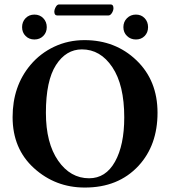

<svg xmlns="http://www.w3.org/2000/svg" viewBox="-20 -840 770 870"><path d="M95.9 -677Q80.1 -692.9 80.1 -717Q80.1 -741.2 95.9 -757.6Q111.8 -773.9 136 -773.9Q160.2 -773.9 176 -757.6Q191.9 -741.2 191.9 -717Q191.9 -692.9 176 -677Q160.2 -661.1 136 -661.1Q111.8 -661.1 95.9 -677ZM555.4 -677Q539.1 -692.9 539.1 -717Q539.1 -741.2 555.4 -757.6Q571.8 -773.9 595.9 -773.9Q620.1 -773.9 635.5 -757.6Q650.9 -741.2 650.9 -717Q650.9 -692.9 635.5 -677Q620.1 -661.1 595.9 -661.1Q571.8 -661.1 555.4 -677ZM351.1 -616.2Q279.3 -616.2 233.6 -545.2Q188 -474.1 188 -329.1Q188 -191.9 243.4 -112.1Q298.8 -32.2 383.8 -32.2Q459 -32.2 501 -107.2Q543 -182.1 543 -308.1Q543 -455.1 489 -535.6Q435.1 -616.2 351.1 -616.2ZM693.8 -329.1Q693.8 -182.1 607.9 -88.9Q516.1 10.3 363.8 9.8Q231 9.8 134 -78.1Q37.1 -166 37.1 -309.1Q37.1 -449.7 118.2 -545.9Q162.6 -598.6 225.8 -628.4Q289.1 -658.2 362.8 -658.2Q502.9 -658.2 598.4 -566.7Q693.8 -475.1 693.8 -329.1ZM471.7 -770H238.8Q226.1 -770 226.1 -788.1Q226.1 -791.5 227.3 -795.9Q228.5 -800.3 230.5 -804.4Q232.4 -808.6 235.1 -812.3Q237.8 -815.9 241 -817.9Q244.1 -819.8 247.6 -819.8H481.9Q493.7 -819.8 494.1 -803.2Q494.1 -792.5 487.1 -781.2Q480 -770 471.7 -770Z"/></svg>

Font: Linux Libertine
Style: Bold
Weight: 700
Designer: Philipp H. Poll
Foundry: Philipp H. Poll
Version: Version 5.0.3